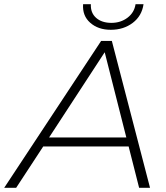

<svg xmlns="http://www.w3.org/2000/svg" viewBox="-67 -895 792 915"><path d="M546 -197H139L10 0H-47L415 -700H466L648 0H596ZM535 -240 432 -646 167 -240ZM329 -875H366Q364 -834 391 -810Q418 -786 464 -786Q508 -786 540.5 -810.5Q573 -835 579 -875H617Q609 -819 565.5 -786Q522 -753 461 -753Q401 -753 363 -786.5Q325 -820 329 -875Z"/></svg>

Font: Idrija
Style: Italic
Weight: 300
Italic angle: -11.3°
Designer: Julieta Ulanovsky
Foundry: Julieta Ulanovsky
Version: Version 7.200